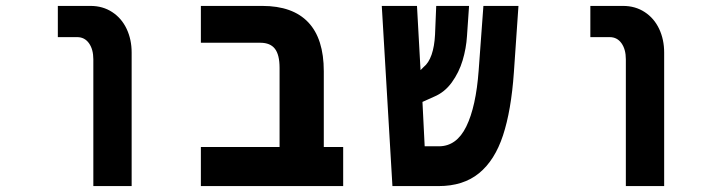

<svg xmlns="http://www.w3.org/2000/svg" viewBox="-20 -629 2440 649"><path d="M241 -503.5H175.5V-609H286Q327.5 -609 359.2 -588.2Q391 -567.5 408 -531.5Q425 -495.5 425 -451.5V0H295.5V-428.5Q295.5 -462 280.8 -482.8Q266 -503.5 241 -503.5Z M860 -484.5H659V-609H866.5Q969.5 -609 1022 -553.5Q1074.5 -498 1074.5 -388V-132H1140V0H659V-132H925V-399.5Q925 -444 909.2 -464.2Q893.5 -484.5 860 -484.5Z M1270.5 -609H1389.5L1401.5 -392L1412 -402.5Q1429 -416 1438.8 -444Q1448.5 -472 1450.5 -511.5L1454.5 -609H1565.5L1558.5 -507Q1556 -466 1543.8 -425Q1531.5 -384 1507.2 -350.5Q1483 -317 1447 -302L1408 -284.5L1415.5 -134.5H1463.5Q1523.5 -134.5 1556.2 -201.5Q1589 -268.5 1598 -391L1614 -609H1732.5L1717 -384Q1708 -255.5 1680.2 -171.2Q1652.5 -87 1599.2 -43.5Q1546 0 1462.5 0H1306.5Z M2041 -503.5H1975.5V-609H2086Q2127.5 -609 2159.2 -588.2Q2191 -567.5 2208 -531.5Q2225 -495.5 2225 -451.5V0H2095.5V-428.5Q2095.5 -462 2080.8 -482.8Q2066 -503.5 2041 -503.5Z"/></svg>

Font: JuliaMono ExtraBold
Style: Regular
Weight: 800
Monospace: yes
Designer: cormullion
Foundry: corm
Version: Version 0.055; ttfautohint (v1.8.4)